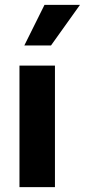

<svg xmlns="http://www.w3.org/2000/svg" viewBox="-20 -770 349 790"><path d="M80.1 -583 163.1 -750H309.1L189.9 -583ZM60.1 0V-500H206.1V0Z"/></svg>

Font: Orkney
Style: Bold
Weight: 700
Designer: Samuel Oakes and Alfredo Marco Pradil
Foundry: Alfredo Marco Pradil
Version: 1.0